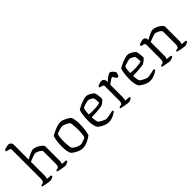

<svg xmlns="http://www.w3.org/2000/svg" viewBox="134 -1786 2771 2771"><g transform="rotate(-45 1519.5 -400.0)"><path d="M190 0Q182 0 163 -3Q144 -6 121 -10Q98 -14 77 -18.5Q56 -23 45 -27Q45 -35 48 -41Q51 -47 53 -48L80 -53Q97 -55 105 -71.5Q113 -88 113 -126V-713Q113 -721 109.5 -727Q106 -733 96 -736L34 -754Q35 -762 37.5 -769.5Q40 -777 42 -779Q52 -783 68.5 -788Q85 -793 102 -796.5Q119 -800 127 -800Q152 -800 168 -783Q184 -766 184 -740V-438Q206 -451 233.5 -465.5Q261 -480 288 -490Q315 -500 333 -500Q354 -500 380.5 -490.5Q407 -481 431.5 -465.5Q456 -450 472.5 -433.5Q489 -417 489 -402V-110Q489 -89 485 -74.5Q481 -60 478 -55L557 -48Q559 -45 561 -40Q563 -35 563 -28Q557 -22 544.5 -15.5Q532 -9 518 -4.5Q504 0 494 0Q487 0 468 -3Q449 -6 426 -10Q403 -14 382.5 -18.5Q362 -23 351 -27Q351 -34 353.5 -39Q356 -44 359 -48L385 -53Q396 -55 403 -62Q410 -69 414 -84.5Q418 -100 418 -126V-374Q418 -384 405.5 -395.5Q393 -407 375.5 -416.5Q358 -426 340.5 -432Q323 -438 313 -438Q306 -438 288.5 -432.5Q271 -427 250 -419Q229 -411 211 -404Q193 -397 184 -393V-111Q184 -89 180.5 -74.5Q177 -60 173 -55L251 -48Q253 -45 255 -40.5Q257 -36 257 -28Q251 -22 238.5 -15.5Q226 -9 212.5 -4.5Q199 0 190 0Z M852 0Q829 0 802.5 -8.5Q776 -17 752 -29.5Q728 -42 710.5 -54.5Q693 -67 685 -75Q669 -97 661.5 -139.5Q654 -182 654 -225Q654 -266 657.5 -303.5Q661 -341 667 -372Q673 -403 680 -424Q695 -433 720 -446Q745 -459 774.5 -471.5Q804 -484 834.5 -492Q865 -500 891 -500Q908 -500 931.5 -492Q955 -484 978.5 -472Q1002 -460 1020.5 -447.5Q1039 -435 1047 -425Q1055 -411 1060 -386Q1065 -361 1067 -332.5Q1069 -304 1069 -278Q1069 -220 1061 -165.5Q1053 -111 1042 -77Q1029 -67 1009 -54Q989 -41 964 -28.5Q939 -16 910.5 -8Q882 0 852 0ZM868 -60Q882 -60 905 -66.5Q928 -73 949 -81.5Q970 -90 977 -95Q986 -116 990.5 -157Q995 -198 995 -237Q995 -268 993 -299Q991 -330 988 -353Q985 -376 980 -386Q974 -393 953.5 -405.5Q933 -418 908 -428Q883 -438 863 -438Q849 -438 825 -431.5Q801 -425 777.5 -417Q754 -409 743 -403Q738 -391 734 -369Q730 -347 728 -321Q726 -295 726 -271Q726 -237 728.5 -205Q731 -173 735.5 -150Q740 -127 745 -118Q751 -112 765.5 -102Q780 -92 798 -82.5Q816 -73 834.5 -66.5Q853 -60 868 -60Z M1387 0Q1360 0 1331.5 -9Q1303 -18 1279 -31Q1255 -44 1238 -56.5Q1221 -69 1217 -75Q1202 -98 1194 -138.5Q1186 -179 1186 -223Q1186 -265 1189.5 -303Q1193 -341 1199 -372Q1205 -403 1212 -424Q1226 -433 1250.5 -446Q1275 -459 1304.5 -471Q1334 -483 1364 -491.5Q1394 -500 1419 -500Q1435 -500 1459 -489.5Q1483 -479 1504 -464.5Q1525 -450 1533 -439Q1540 -430 1544.5 -405Q1549 -380 1551.5 -352.5Q1554 -325 1552 -307Q1544 -294 1529.5 -282Q1515 -270 1501 -260.5Q1487 -251 1479 -246Q1469 -243 1436 -238.5Q1403 -234 1356 -230.5Q1309 -227 1259 -227Q1260 -191 1265.5 -160.5Q1271 -130 1277 -118Q1284 -111 1299 -101.5Q1314 -92 1332.5 -82.5Q1351 -73 1368.5 -66.5Q1386 -60 1398 -60Q1411 -60 1430 -63Q1449 -66 1470 -70.5Q1491 -75 1508 -79Q1525 -83 1534 -85Q1538 -82 1542 -75Q1546 -68 1546 -62Q1525 -46 1498.5 -31.5Q1472 -17 1443.5 -8.5Q1415 0 1387 0ZM1337 -281Q1365 -281 1393.5 -283Q1422 -285 1446 -289Q1470 -293 1483 -298Q1484 -313 1483 -333.5Q1482 -354 1479.5 -372Q1477 -390 1473 -399Q1470 -404 1455 -413Q1440 -422 1423 -430Q1406 -438 1394 -438Q1383 -438 1358 -431.5Q1333 -425 1309 -417Q1285 -409 1275 -403Q1269 -389 1265.5 -368Q1262 -347 1260 -325Q1258 -303 1258 -286Q1271 -283 1292.5 -282Q1314 -281 1337 -281Z M1788 0Q1780 0 1761 -3Q1742 -6 1718.5 -10Q1695 -14 1674 -18.5Q1653 -23 1642 -27Q1642 -34 1644.5 -40Q1647 -46 1649 -48L1677 -53Q1688 -55 1695.5 -62Q1703 -69 1707 -85Q1711 -101 1711 -126V-413Q1711 -422 1707 -427.5Q1703 -433 1693 -436L1641 -453Q1642 -462 1645 -469Q1648 -476 1649 -479Q1664 -486 1689 -493Q1714 -500 1726 -500Q1752 -500 1766.5 -483.5Q1781 -467 1781 -441V-423Q1790 -431 1805.5 -444.5Q1821 -458 1838 -470.5Q1855 -483 1871 -491.5Q1887 -500 1897 -500Q1908 -500 1921 -491.5Q1934 -483 1945 -470.5Q1956 -458 1963.5 -447Q1971 -436 1971 -431Q1971 -427 1967.5 -416Q1964 -405 1958.5 -392Q1953 -379 1946 -369Q1936 -369 1926.5 -371.5Q1917 -374 1913 -376Q1907 -386 1899.5 -399Q1892 -412 1885.5 -421Q1879 -430 1874 -430Q1868 -430 1855 -422Q1842 -414 1827 -403.5Q1812 -393 1799.5 -383.5Q1787 -374 1781 -369V-110Q1781 -89 1777.5 -74.5Q1774 -60 1771 -55L1850 -48Q1852 -46 1854.5 -41Q1857 -36 1857 -28Q1851 -22 1838 -15.5Q1825 -9 1811.5 -4.5Q1798 0 1788 0Z M2232 0Q2205 0 2176.5 -9Q2148 -18 2124 -31Q2100 -44 2083 -56.5Q2066 -69 2062 -75Q2047 -98 2039 -138.5Q2031 -179 2031 -223Q2031 -265 2034.5 -303Q2038 -341 2044 -372Q2050 -403 2057 -424Q2071 -433 2095.5 -446Q2120 -459 2149.5 -471Q2179 -483 2209 -491.5Q2239 -500 2264 -500Q2280 -500 2304 -489.5Q2328 -479 2349 -464.5Q2370 -450 2378 -439Q2385 -430 2389.5 -405Q2394 -380 2396.5 -352.5Q2399 -325 2397 -307Q2389 -294 2374.5 -282Q2360 -270 2346 -260.5Q2332 -251 2324 -246Q2314 -243 2281 -238.5Q2248 -234 2201 -230.5Q2154 -227 2104 -227Q2105 -191 2110.5 -160.5Q2116 -130 2122 -118Q2129 -111 2144 -101.5Q2159 -92 2177.5 -82.5Q2196 -73 2213.5 -66.5Q2231 -60 2243 -60Q2256 -60 2275 -63Q2294 -66 2315 -70.5Q2336 -75 2353 -79Q2370 -83 2379 -85Q2383 -82 2387 -75Q2391 -68 2391 -62Q2370 -46 2343.5 -31.5Q2317 -17 2288.5 -8.5Q2260 0 2232 0ZM2182 -281Q2210 -281 2238.5 -283Q2267 -285 2291 -289Q2315 -293 2328 -298Q2329 -313 2328 -333.5Q2327 -354 2324.5 -372Q2322 -390 2318 -399Q2315 -404 2300 -413Q2285 -422 2268 -430Q2251 -438 2239 -438Q2228 -438 2203 -431.5Q2178 -425 2154 -417Q2130 -409 2120 -403Q2114 -389 2110.5 -368Q2107 -347 2105 -325Q2103 -303 2103 -286Q2116 -283 2137.5 -282Q2159 -281 2182 -281Z M2634 0Q2626 0 2607 -3Q2588 -6 2564.5 -10Q2541 -14 2520 -19Q2499 -24 2488 -28Q2488 -35 2491 -41Q2494 -47 2496 -48L2523 -53Q2538 -55 2547.5 -69.5Q2557 -84 2557 -126V-413Q2557 -421 2553.5 -427Q2550 -433 2540 -436L2486 -453Q2488 -463 2489.5 -468Q2491 -473 2494 -479Q2509 -486 2534 -493Q2559 -500 2571 -500Q2599 -500 2613 -483Q2627 -466 2627 -437Q2649 -450 2676.5 -464.5Q2704 -479 2731 -489.5Q2758 -500 2777 -500Q2799 -500 2825.5 -490.5Q2852 -481 2876.5 -465.5Q2901 -450 2917 -433.5Q2933 -417 2933 -402V-110Q2933 -89 2929 -74.5Q2925 -60 2922 -55L3001 -48Q3004 -44 3005.5 -39Q3007 -34 3007 -28Q3001 -22 2988.5 -15.5Q2976 -9 2962.5 -4.5Q2949 0 2938 0Q2930 0 2911.5 -3Q2893 -6 2870 -10Q2847 -14 2826.5 -19Q2806 -24 2795 -28Q2795 -35 2797.5 -40Q2800 -45 2803 -48L2829 -52Q2840 -54 2847 -61Q2854 -68 2858 -84Q2862 -100 2862 -126V-374Q2862 -384 2849.5 -395.5Q2837 -407 2819.5 -416.5Q2802 -426 2784.5 -432Q2767 -438 2757 -438Q2750 -438 2733 -432.5Q2716 -427 2695 -419Q2674 -411 2655.5 -404Q2637 -397 2629 -393V-111Q2629 -90 2625 -75.5Q2621 -61 2617 -55L2695 -48Q2698 -44 2699.5 -39Q2701 -34 2701 -28Q2696 -21 2683 -14.5Q2670 -8 2656 -4Q2642 0 2634 0Z"/></g></svg>

Font: Texturina Medium 12pt ExtraLight
Style: Regular
Weight: 250
Version: Version 1.002